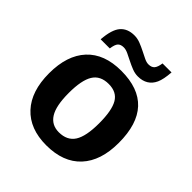

<svg xmlns="http://www.w3.org/2000/svg" viewBox="-197 -850 994 994"><g transform="rotate(45 300.0 -353.0)"><path d="M555.2 -264.6Q555.2 -133.3 488.8 -61.8Q422.4 9.8 297.9 9.8Q177.7 9.8 111.3 -61.8Q44.9 -133.3 44.9 -264.6Q44.9 -395.5 110.8 -466.8Q176.8 -538.1 300.8 -538.1Q555.2 -538.1 555.2 -264.6ZM411.6 -264.6Q411.6 -358.4 386.7 -401.1Q361.8 -443.8 302.7 -443.8Q242.2 -443.8 215.6 -400.9Q189 -357.9 189 -264.6Q189 -170.4 216.1 -127.2Q243.2 -84 296.4 -84Q356.9 -84 384.3 -126.7Q411.6 -169.4 411.6 -264.6ZM381.3 -577.6Q359.9 -577.6 338.1 -586.2Q316.4 -594.7 295.9 -605.2Q275.4 -615.7 257.1 -624.3Q238.8 -632.8 224.1 -632.8Q202.1 -632.8 191.4 -621.3Q180.7 -609.9 176.3 -577.6H109.4Q115.2 -653.8 142.3 -684.8Q169.4 -715.8 219.2 -715.8Q241.2 -715.8 263.2 -707.3Q285.2 -698.7 305.7 -688.2Q326.2 -677.7 344 -669.2Q361.8 -660.6 376 -660.6Q398.9 -660.6 409.7 -673.6Q420.4 -686.5 424.3 -715.8H490.2Q486.3 -661.6 473.6 -633.8Q460.9 -606 437.7 -591.8Q414.6 -577.6 381.3 -577.6Z"/></g></svg>

Font: Liberation Mono
Style: Bold
Weight: 700
Monospace: yes
Designer: Steve Matteson
Foundry: Ascender Corporation
Version: Version 2.1.5